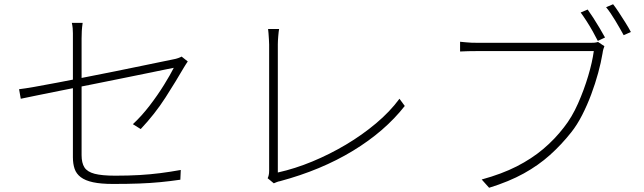

<svg xmlns="http://www.w3.org/2000/svg" viewBox="-20 -867 3040 906"><path d="M324 -125Q324 -149 324 -193.5Q324 -238 324 -293Q324 -348 324 -407Q324 -466 324 -520.5Q324 -575 324 -618.5Q324 -662 324 -686Q324 -699 324 -710.5Q324 -722 323 -733.5Q322 -745 319 -759H370Q367 -738 366 -721.5Q365 -705 365 -686Q365 -663 365 -619.5Q365 -576 365 -521.5Q365 -467 365 -409Q365 -351 365 -296.5Q365 -242 365 -199.5Q365 -157 365 -135Q365 -98 378.5 -77Q392 -56 426.5 -47Q461 -38 524 -38Q587 -38 638 -41Q689 -44 736 -50Q783 -56 833 -65L831 -19Q783 -12 736.5 -7.5Q690 -3 636.5 -1Q583 1 513 1Q456 1 419 -7Q382 -15 361 -31Q340 -47 332 -70.5Q324 -94 324 -125ZM866 -577Q862 -572 857 -563.5Q852 -555 848 -549Q830 -518 808 -482Q786 -446 761 -407Q736 -368 706.5 -330.5Q677 -293 644 -258L607 -281Q648 -319 686 -368.5Q724 -418 754 -466.5Q784 -515 800 -547Q799 -547 765 -540Q731 -533 675 -521.5Q619 -510 549.5 -496Q480 -482 408 -467.5Q336 -453 269.5 -440Q203 -427 153 -416.5Q103 -406 78 -401L70 -446Q96 -449 144.5 -457.5Q193 -466 255.5 -478Q318 -490 387 -503.5Q456 -517 523 -530.5Q590 -544 647.5 -556Q705 -568 744.5 -576Q784 -584 798 -587Q810 -589 821 -593Q832 -597 837 -600Z M1243 -26Q1246 -32 1248 -40.5Q1250 -49 1250 -62Q1250 -75 1250 -117.5Q1250 -160 1250 -220.5Q1250 -281 1250 -348Q1250 -415 1250 -478.5Q1250 -542 1250 -589.5Q1250 -637 1250 -657Q1250 -666 1249 -681Q1248 -696 1247 -710.5Q1246 -725 1245 -730H1297Q1295 -720 1293 -696.5Q1291 -673 1291 -658Q1291 -640 1291 -600.5Q1291 -561 1291 -507.5Q1291 -454 1291 -394.5Q1291 -335 1291 -277.5Q1291 -220 1291 -171.5Q1291 -123 1291 -91.5Q1291 -60 1291 -53Q1372 -71 1454 -105Q1536 -139 1612.5 -184.5Q1689 -230 1754.5 -285Q1820 -340 1865 -401L1890 -367Q1796 -247 1645.5 -155.5Q1495 -64 1301 -12Q1294 -11 1286.5 -8Q1279 -5 1272 -2Z M2753 -822Q2764 -807 2779.5 -783Q2795 -759 2809.5 -734.5Q2824 -710 2835 -690L2801 -674Q2791 -694 2777 -719Q2763 -744 2747.5 -768Q2732 -792 2720 -808ZM2873 -847Q2885 -832 2900 -809Q2915 -786 2930.5 -761.5Q2946 -737 2957 -716L2923 -701Q2906 -732 2883 -770.5Q2860 -809 2840 -833ZM2832 -649Q2829 -641 2827 -634.5Q2825 -628 2823 -614Q2816 -572 2802.5 -522.5Q2789 -473 2770 -422Q2751 -371 2727 -324Q2703 -277 2675 -242Q2629 -184 2575 -135.5Q2521 -87 2451.5 -48.5Q2382 -10 2288 19L2253 -20Q2348 -46 2418.5 -82Q2489 -118 2543.5 -164Q2598 -210 2641 -266Q2679 -314 2707.5 -378.5Q2736 -443 2755.5 -508.5Q2775 -574 2782 -626Q2768 -626 2726 -626Q2684 -626 2626 -626Q2568 -626 2504.5 -626Q2441 -626 2383.5 -626Q2326 -626 2286 -626Q2246 -626 2235 -626Q2209 -626 2189.5 -625.5Q2170 -625 2151 -624V-670Q2164 -669 2177 -667.5Q2190 -666 2205 -665.5Q2220 -665 2236 -665Q2244 -665 2275.5 -665Q2307 -665 2352.5 -665Q2398 -665 2451 -665Q2504 -665 2556.5 -665Q2609 -665 2654 -665Q2699 -665 2729.5 -665Q2760 -665 2768 -665Q2776 -665 2784 -665.5Q2792 -666 2802 -669Z"/></svg>

Font: Noto Sans SC Thin ExtraLight
Style: Regular
Weight: 250
Version: Version 2.004-H2;hotconv 1.0.118;makeotfexe 2.5.65603